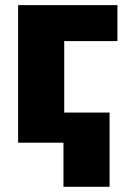

<svg xmlns="http://www.w3.org/2000/svg" viewBox="-20 -550 496 740"><path d="M432.6 -391.6H227.5V-116.2H402.3V169.9H224.6V0H49.8V-530.3H432.6Z"/></svg>

Font: Pretendard JP Black
Style: Regular
Weight: 900
Designer: Base glyphs from Inter by Rasmus Andersson; Hangeul glyphs from Noto Sans CJK(Source Han Sans) by Jang Soo-young and Kan
Foundry: Kil Hyung-jin
Version: Version 1.309